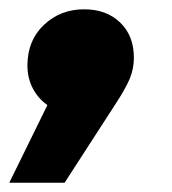

<svg xmlns="http://www.w3.org/2000/svg" viewBox="-66 -236 369 413"><path d="M222 -112Q222 -88 213 -66.5Q204 -45 181 -10L73 157H-46L36 -10Q16 -24 4.5 -46Q-7 -68 -7 -95Q-7 -149 28.5 -182.5Q64 -216 115 -216Q163 -216 192.5 -187.5Q222 -159 222 -112Z"/></svg>

Font: Idrija
Style: Italic
Weight: 800
Italic angle: -11.3°
Designer: Julieta Ulanovsky
Foundry: Julieta Ulanovsky
Version: Version 7.200